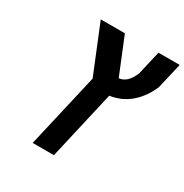

<svg xmlns="http://www.w3.org/2000/svg" viewBox="-182 -744 1046 1089"><g transform="rotate(30 341.5 -200.0)"><path d="M644 -433Q612 -356 556 -308Q500 -260 424 -249L321 200H182L294 -286L166 -600H324L421 -362Q476 -366 508 -444L544 -600H683Z"/></g></svg>

Font: Miedinger
Style: Bold-Italic
Weight: 700
Italic angle: -13°
Version: Version 001.000